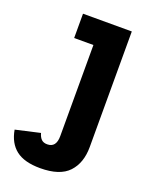

<svg xmlns="http://www.w3.org/2000/svg" viewBox="-236 -629 732 928"><g transform="rotate(20 129.5 -165.0)"><path d="M27 -551H278V43Q278 125.5 233 173.5Q188 221.5 87 221.5Q5.5 221.5 -37.5 188Q-80.5 154.5 -92 88.5L33.5 60Q39 80.5 49.8 91Q60.5 101.5 80 101.5Q103 101.5 114.5 86.8Q126 72 126 43V-426H27Z"/></g></svg>

Font: Hepta Slab ExtraLight
Style: Bold
Weight: 700
Version: Version 1.102